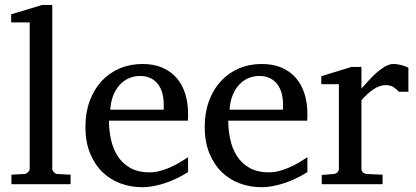

<svg xmlns="http://www.w3.org/2000/svg" viewBox="-20 -757 1708 789"><path d="M26.9 0V-39.1L80.1 -42Q86.9 -42 94.5 -49.1Q102.1 -56.2 102.1 -63V-665H25.9V-698.2L153.8 -736.8H194.8V-63Q194.8 -56.2 201.9 -49.1Q209 -42 215.8 -42L270 -39.1V0Z M752.9 -49.8Q731.9 -36.6 709.2 -25.4Q686.5 -14.2 662.4 -5.9Q638.2 2.4 613.3 7.3Q588.4 12.2 563 12.2Q517.6 12.2 475.6 -3.2Q433.6 -18.6 401.6 -49.3Q369.6 -80.1 350.3 -126.7Q331.1 -173.3 331.1 -235.8Q331.1 -294.4 348.6 -342Q366.2 -389.6 397.5 -423.6Q428.7 -457.5 471.7 -475.8Q514.6 -494.1 565.9 -494.1Q612.3 -494.1 647.5 -478.8Q682.6 -463.4 706.1 -436.3Q729.5 -409.2 741.2 -371.3Q752.9 -333.5 752.9 -289.1V-275.9Q752.9 -268.1 752 -261.2H427.7Q427.7 -223.1 435.8 -185.1Q443.8 -147 462.9 -116.7Q481.9 -86.4 514.2 -67.6Q546.4 -48.8 594.7 -48.8Q616.2 -48.8 637.2 -54.4Q658.2 -60.1 678.5 -68.8Q698.7 -77.6 717.3 -88.6Q735.8 -99.6 752.9 -110.8ZM652.8 -328.1Q652.8 -353 647 -374.3Q641.1 -395.5 629.2 -411.1Q617.2 -426.8 598.9 -435.8Q580.6 -444.8 555.7 -444.8Q530.8 -444.8 509.3 -435.3Q487.8 -425.8 471.4 -407.7Q455.1 -389.6 445.1 -364Q435.1 -338.4 433.1 -306.2H652.8Z M1243.2 -49.8Q1222.2 -36.6 1199.5 -25.4Q1176.8 -14.2 1152.6 -5.9Q1128.4 2.4 1103.5 7.3Q1078.6 12.2 1053.2 12.2Q1007.8 12.2 965.8 -3.2Q923.8 -18.6 891.8 -49.3Q859.9 -80.1 840.6 -126.7Q821.3 -173.3 821.3 -235.8Q821.3 -294.4 838.9 -342Q856.4 -389.6 887.7 -423.6Q918.9 -457.5 961.9 -475.8Q1004.9 -494.1 1056.2 -494.1Q1102.5 -494.1 1137.7 -478.8Q1172.9 -463.4 1196.3 -436.3Q1219.7 -409.2 1231.4 -371.3Q1243.2 -333.5 1243.2 -289.1V-275.9Q1243.2 -268.1 1242.2 -261.2H918Q918 -223.1 926 -185.1Q934.1 -147 953.1 -116.7Q972.2 -86.4 1004.4 -67.6Q1036.6 -48.8 1085 -48.8Q1106.4 -48.8 1127.4 -54.4Q1148.4 -60.1 1168.7 -68.8Q1189 -77.6 1207.5 -88.6Q1226.1 -99.6 1243.2 -110.8ZM1143.1 -328.1Q1143.1 -353 1137.2 -374.3Q1131.3 -395.5 1119.4 -411.1Q1107.4 -426.8 1089.1 -435.8Q1070.8 -444.8 1045.9 -444.8Q1021 -444.8 999.5 -435.3Q978 -425.8 961.7 -407.7Q945.3 -389.6 935.3 -364Q925.3 -338.4 923.3 -306.2H1143.1Z M1619.1 -379.9Q1609.4 -391.1 1596.7 -399.2Q1584 -407.2 1565.4 -407.2Q1541 -407.2 1516.1 -390.9Q1491.2 -374.5 1465.3 -345.2V-64Q1465.3 -54.7 1471.2 -48.8Q1477.1 -43 1486.3 -42L1552.2 -39.1V0H1302.2V-38.1L1351.6 -42Q1360.4 -43 1366.5 -48.8Q1372.6 -54.7 1372.6 -64V-411.1H1300.3V-443.8L1424.3 -481.9H1465.3V-393.1Q1476.1 -404.8 1491.5 -422.1Q1506.8 -439.5 1524.4 -455.6Q1542 -471.7 1560.8 -482.9Q1579.6 -494.1 1597.2 -494.1Q1605 -494.1 1613.8 -492.7Q1622.6 -491.2 1630.9 -489Q1639.2 -486.8 1646.2 -484.1Q1653.3 -481.4 1658.2 -479V-379.9Z"/></svg>

Font: Charis SIL Viet
Style: Regular
Weight: 400
Foundry: SIL International
Version: Version 5.000